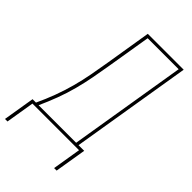

<svg xmlns="http://www.w3.org/2000/svg" viewBox="-308 -821 1078 1078"><g transform="rotate(45 230.5 -282.5)"><path d="M-39 170 -8 -18H19Q44 -71 64.5 -126Q85 -181 100 -236.5Q115 -292 125.5 -348Q136 -404 145 -459L190 -735H475L357 -18H402L371 170H351L379 0H9L-19 170ZM40 -18H338L453 -717H207L164 -456Q155 -401 144.5 -345.5Q134 -290 119.5 -235Q105 -180 84.5 -125.5Q64 -71 40 -18Z"/></g></svg>

Font: Iosevka SS18 Thin
Style: Italic
Weight: 100
Italic angle: -9°
Monospace: yes
Designer: Belleve Invis
Foundry: Belleve Invis
Version: Version 25.1.1; ttfautohint (v1.8.4)